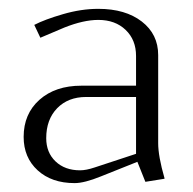

<svg xmlns="http://www.w3.org/2000/svg" viewBox="-20 -662 435 432"><path d="M201.2 -642.1Q262.2 -642.1 299.1 -613.5Q335.9 -585 335.9 -538.1V-339.8Q335.9 -310.5 350.1 -261.2V-259.8L307.1 -252.9L289.1 -297.9L207 -265.1Q169.9 -250 147.9 -250Q96.2 -250 64.7 -278.8Q33.2 -307.6 33.2 -354Q33.2 -405.8 68.8 -437.5Q104.5 -469.2 163.1 -469.2H286.1V-536.1Q286.1 -572.3 262.7 -594.7Q239.3 -617.2 201.2 -617.2Q168 -617.2 125 -600.1L70.8 -577.1L57.1 -606Q80.6 -618.2 121.6 -630.1Q162.6 -642.1 201.2 -642.1ZM286.1 -443.8H173.8Q133.3 -443.8 108.6 -418.5Q84 -393.1 84 -351.1Q84 -318.8 105 -298.8Q126 -278.8 160.2 -278.8Q173.8 -278.8 192.9 -285.2L286.1 -315.9Z"/></svg>

Font: Resagokr
Style: Light
Weight: 300
Designer: gluk
Foundry: gluk
Version: Version 0.95